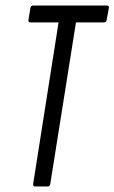

<svg xmlns="http://www.w3.org/2000/svg" viewBox="-20 -675 414 695"><path d="M107 0Q99 0 100 -9L192 -594H90Q82 -594 83 -603L90 -646Q92 -655 99 -655H366Q376 -655 374 -646L366 -602Q364 -594 357 -594H255L162 -9Q161 0 153 0Z"/></svg>

Font: Sofia Sans Extra Condensed
Style: Italic
Weight: 400
Italic angle: -9°
Designer: Botio Nikoltchev, Ani Petrova
Foundry: lettersoup
Version: Version 4.101; ttfautohint (v1.8.4.7-5d5b)